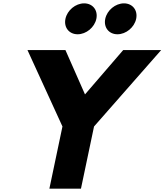

<svg xmlns="http://www.w3.org/2000/svg" viewBox="-20 -1123 979 1143"><path d="M480.9 -1103C429.9 -1103 380.3 -1062 369.6 -1011C358.9 -960 391.2 -919 442.2 -919C493.2 -919 542.9 -960 553.6 -1011C564.3 -1062 531.9 -1103 480.9 -1103ZM717.9 -1103C666.9 -1103 617.3 -1062 606.6 -1011C595.9 -960 628.2 -919 679.2 -919C730.2 -919 779.9 -960 790.6 -1011C801.3 -1062 768.9 -1103 717.9 -1103ZM143.5 -825 351.8 -370 274 0H462L539.8 -370L939.5 -825H713.5L486 -561L369.5 -825Z"/></svg>

Font: Hussar
Style: BdOblTwo
Weight: 700
Foundry: Cannot Into Space Fonts
Version: Version 2.00